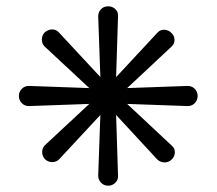

<svg xmlns="http://www.w3.org/2000/svg" viewBox="-20 -471 688 610"><path d="M355 87Q356 100 346.5 109.5Q337 119 324 119Q310 119 301 109.5Q292 100 292 87L301 -166L292 -419Q292 -433 301 -442Q310 -451 324 -451Q337 -451 346.5 -442Q356 -433 355 -419L347 -166ZM72 -134Q58 -134 49 -143.5Q40 -153 40 -166Q40 -179 49 -188.5Q58 -198 72 -198L324 -189L576 -198Q590 -198 599 -188.5Q608 -179 608 -166Q608 -153 599 -143.5Q590 -134 576 -134L324 -143ZM525 -9Q536 0 535.5 13.5Q535 27 525 36Q516 45 503 45Q490 45 480 36L308 -150L122 -323Q113 -332 113 -345.5Q113 -359 122 -368Q132 -377 145 -377.5Q158 -378 167 -368L340 -182ZM168 35Q159 44 146 44Q133 44 123 35Q114 25 114 12Q114 -1 123 -10L308 -182L480 -367Q489 -377 502 -376.5Q515 -376 524 -367Q534 -358 534.5 -345Q535 -332 524 -322L340 -150Z"/></svg>

Font: Mada SemiBold
Style: Regular
Weight: 600
Designer: Khaled Hosny
Version: Version 1.5